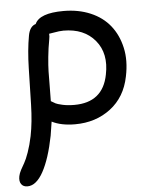

<svg xmlns="http://www.w3.org/2000/svg" viewBox="-67 -546 685 853"><g transform="rotate(-5 275.5 -120.0)"><path d="M255.9 4.9Q193.8 4.9 152.8 -16.1Q145 38.1 143.1 45.9Q123 147.5 91.8 204.3Q60.5 261.2 21 261.2Q2.4 261.2 -6.6 248.3Q-15.6 235.4 -11.2 212.9Q-8.8 200.7 -1 185.8Q6.8 170.9 15.4 156.5Q23.9 142.1 34.9 111.1Q45.9 80.1 54.2 40Q66.4 -20.5 68.4 -99.6Q70.3 -178.7 72.3 -260.3Q74.2 -341.8 85.9 -405.8Q93.3 -446.3 120.1 -454.1Q140.6 -501 248 -501Q314.5 -501 367.9 -478.3Q421.4 -455.6 454.6 -414.1Q487.8 -372.6 500.7 -314.9Q513.7 -257.3 499 -187Q481 -96.2 414.6 -45.7Q348.1 4.9 255.9 4.9ZM173.8 -378.9Q167 -343.3 163.1 -304Q159.2 -264.6 158.7 -239.3Q158.2 -213.9 158 -169.7Q157.7 -125.5 157.2 -106.9Q171.4 -98.6 177.5 -95.2Q183.6 -91.8 206.8 -86.4Q230 -81.1 259.8 -81.1Q387.7 -81.1 411.1 -203.1Q430.2 -295.9 381.1 -355Q332 -414.1 240.2 -414.1Q231 -414.1 220.2 -412.8Q209.5 -411.6 195.1 -408.9Q180.7 -406.2 175.8 -405.8Q177.2 -395 173.8 -378.9Z"/></g></svg>

Font: Shantell Sans Normal
Style: Italic
Weight: 400
Italic angle: -11.31°
Designer: Stephen Nixon, Anya Danilova, Shantell Martin
Foundry: Arrow Type
Version: Version 1.006;[559af2be0]